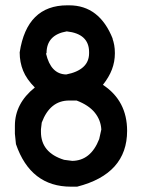

<svg xmlns="http://www.w3.org/2000/svg" viewBox="-20 -706 563 722"><path d="M240 -686Q354 -686 404 -560L403 -561Q407 -550 409.5 -536.5Q412 -523 412 -506Q412 -474 401 -445Q390 -416 367 -387Q458 -327 458 -214Q458 -52 270 -4H247Q95 -4 40 -164L36 -203V-233Q36 -317 111 -377Q80 -408 67 -440Q54 -472 54 -509Q81 -686 233 -686ZM151 -514Q151 -509 153 -505L146 -497ZM153 -505Q171 -427 229 -426Q271 -434 293 -454Q315 -474 315 -506V-510Q315 -579 231 -588Q155 -575 155 -506ZM134 -220V-210Q134 -132 221 -105L252 -101H250Q321 -101 353 -183Q355 -193 357 -201Q359 -209 361 -219Q359 -255 336 -283Q313 -311 268 -328H240Q168 -328 137 -245Z"/></svg>

Font: Ekushey Kolom
Style: Bold
Weight: 700
Designer: Al Mamun Sumon
Foundry: Al Mamun Sumon
Version: Version 1.0